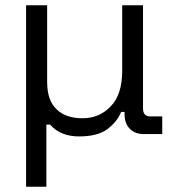

<svg xmlns="http://www.w3.org/2000/svg" viewBox="-20 -509 645 729"><path d="M440 -84Q425 -47 388 -19Q351 9 280 9Q210 9 170 -36H156V200H79V-489H159V-198Q159 -127 195 -94Q229 -60 294 -60Q358 -60 401 -106Q444 -150 444 -241V-489H523V-97Q523 -67 551 -67H596V0H526Q493 0 474 -19Q455 -37 453 -69V-84Z"/></svg>

Font: Rilu
Style: Regular
Weight: 500
Designer: Alí Sinisterra
Foundry: Alí Sinisterra
Version: 0.1